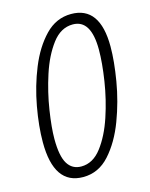

<svg xmlns="http://www.w3.org/2000/svg" viewBox="-112 -796 684 877"><g transform="rotate(-15 230.5 -357.0)"><path d="M446 -534Q446 -724 310 -724Q239 -724 187 -670Q135 -616 101 -532.5Q67 -449 50.5 -357.5Q34 -266 34 -191Q34 10 172 10Q245 10 297 -48Q349 -106 382 -193.5Q415 -281 430.5 -373Q446 -465 446 -534ZM89 -192Q89 -245 101.5 -326Q114 -407 140 -487Q166 -567 207 -621.5Q248 -676 305 -676Q391 -676 391 -534Q391 -472 378 -388Q365 -304 338.5 -224.5Q312 -145 271.5 -92Q231 -39 176 -39Q133 -39 111 -75Q89 -111 89 -192Z"/></g></svg>

Font: Noto Sans Display Condensed Light
Style: Italic
Weight: 300
Width: 3
Designer: Monotype Design team
Foundry: Monotype Imaging Inc.
Version: 1.000